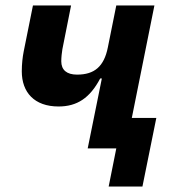

<svg xmlns="http://www.w3.org/2000/svg" viewBox="-20 -545 657 705"><path d="M379 140H503L554 -112H464L547 -525H407L376 -371C362 -301 327 -271 263 -271C225 -271 205 -288 205 -320C205 -334 207 -352 209 -364L241 -525H101L67 -356C63 -336 60 -310 60 -283C60 -206 106 -154 195 -154C263 -154 310 -185 348 -257H354L302 0H407Z"/></svg>

Font: Braiins Sans
Style: Bold Italic
Weight: 700
Italic angle: -11.31°
Designer: Mike Abbink, Paul van der Laan, Pieter van Rosmalen, Jiri Chlebus, Lubos Buracinsky
Foundry: Bold Monday, Sudetype
Version: Version 1.000;hotconv 1.0.109;makeotfexe 2.5.65596